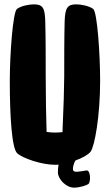

<svg xmlns="http://www.w3.org/2000/svg" viewBox="-20 -736 505 882"><path d="M396 -39C415 -64 440 -204 440 -364C440 -485 427 -681 408 -695C389 -709 353 -716 330 -716C290 -716 279 -700 277 -638C275 -569 275 -458 275 -384C275 -342 272 -236 267 -129C255 -128 243 -127 233 -127C220 -127 207 -128 194 -130C192 -195 190 -288 190 -384C190 -456 190 -564 188 -633C187 -699 177 -716 136 -716C113 -716 77 -709 58 -695C39 -681 25 -485 25 -364C25 -204 34 -55 59 -32C84 -9 171 21 233 21C238 21 243 21 249 20C247 31 246 43 246 56C246 86 283 126 320 126C346 126 376 116 385 110C398 103 397 44 377 47C346 52 322 57 317 48C312 41 317 16 327 1C358 -10 385 -25 396 -39Z"/></svg>

Font: Manosque
Style: Regular
Weight: 400
Designer: Ariel Martín Pérez
Foundry: Ariel Martín Pérez
Version: Version 1.005;hotconv 1.0.109;makeotfexe 2.5.65596